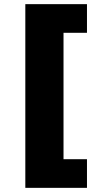

<svg xmlns="http://www.w3.org/2000/svg" viewBox="-20 -725 457 925"><path d="M102 180V-705H399V-567H286V42H399V180Z"/></svg>

Font: Nunito Sans 8pt Black
Style: Regular
Weight: 900
Version: Version 3.101;gftools[0.9.27]